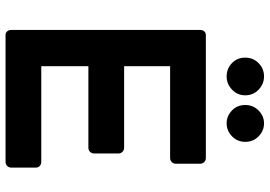

<svg xmlns="http://www.w3.org/2000/svg" viewBox="-160 -813 973 693"><g transform="rotate(90 326.5 -466.5)"><path d="M551 -723Q559 -723 565 -717Q571 -711 571 -702V-615Q571 -606 565 -600Q559 -594 551 -594H219V-428H513Q522 -428 528 -422Q534 -416 534 -407V-320Q534 -311 528 -305Q522 -299 513 -299H219V-129H564Q573 -129 579 -123.5Q585 -118 585 -109V-21Q585 -12 579 -6Q573 0 564 0H107Q98 0 93 -6Q88 -12 88 -21V-702Q88 -711 93 -717Q98 -723 107 -723ZM256 -933Q283 -933 303.5 -913.5Q324 -894 324 -865Q324 -837 303.5 -817.5Q283 -798 256 -798Q228 -798 208 -817Q188 -836 188 -865Q188 -894 208 -913.5Q228 -933 256 -933ZM425 -933Q452 -933 472 -913.5Q492 -894 492 -865Q492 -837 472 -817.5Q452 -798 425 -798Q399 -798 379 -817Q359 -836 359 -865Q359 -894 379 -913.5Q399 -933 425 -933Z"/></g></svg>

Font: Stadtwerke
Style: Bold
Weight: 700
Designer: Santiago Orozco
Foundry: Typemade
Version: Version 1.003